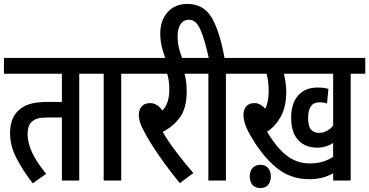

<svg xmlns="http://www.w3.org/2000/svg" viewBox="-20 -916 1873 974"><path d="M382 -542V0H294V-320H226Q189 -320 171.5 -315Q154 -310 141 -298Q129 -287 124.5 -270.5Q120 -254 120 -235Q120 -195 140.5 -147.5Q161 -100 214 -34L146 14Q96 -51 63.5 -113.5Q31 -176 31 -241Q31 -310 67 -349Q90 -374 125.5 -386.5Q161 -399 224 -399H294V-542H0V-622H456V-542Z M595 -542V0H506V-542H444V-622H669V-542Z M961 -38 892 13Q851 -37 815 -86.5Q779 -136 752.5 -178Q726 -220 712 -247Q696 -276 690 -296.5Q684 -317 684 -334Q684 -357 698 -375Q712 -393 742 -393Q777 -393 804 -355Q839 -391 839 -463Q839 -509 828 -542H657V-622H987V-542H916Q921 -526 924 -503Q927 -480 927 -451Q927 -368 893 -321Q859 -274 805 -247Q834 -198 876.5 -142Q919 -86 961 -38Z M821 -615Q808 -647 800.5 -680Q793 -713 793 -746Q793 -812 830 -854Q867 -896 931 -896Q1012 -896 1053 -828Q1094 -760 1119 -622H1200V-542H1126V0H1037V-542H975V-622H1039Q1018 -718 996 -767Q974 -816 939 -816Q911 -816 896 -793.5Q881 -771 881 -732Q881 -697 888.5 -669.5Q896 -642 906 -615Z M1759 -542V0H1670V-37Q1640 -20 1610 -13.5Q1580 -7 1548 -7Q1453 -7 1382 -65.5Q1311 -124 1252 -226Q1232 -260 1223.5 -286Q1215 -312 1215 -334Q1215 -358 1228.5 -375.5Q1242 -393 1272 -393Q1301 -393 1326 -364Q1334 -382 1338.5 -403.5Q1343 -425 1343 -455Q1343 -504 1332 -542H1188V-622H1833V-542ZM1597 -242Q1620 -242 1638 -252Q1656 -262 1670 -278V-542H1420Q1425 -523 1428.5 -498.5Q1432 -474 1432 -450Q1432 -374 1404.5 -324.5Q1377 -275 1335 -248Q1382 -168 1433.5 -127.5Q1485 -87 1551 -87Q1583 -87 1611 -94Q1639 -101 1670 -120V-191Q1654 -180 1633.5 -173.5Q1613 -167 1589 -167Q1529 -167 1493 -205Q1457 -243 1457 -320Q1457 -391 1492.5 -431.5Q1528 -472 1591 -472Q1623 -472 1646 -465L1639 -391Q1623 -397 1600 -397Q1543 -397 1543 -317Q1543 -275 1558 -258.5Q1573 -242 1597 -242ZM1247 -21Q1247 -47 1261 -63.5Q1275 -80 1301 -80Q1326 -80 1340 -63.5Q1354 -47 1354 -21Q1354 6 1340 22Q1326 38 1301 38Q1275 38 1261 22Q1247 6 1247 -21Z"/></svg>

Font: Noto Sans ExtraCondensed Medium
Style: Italic
Weight: 500
Width: 2
Italic angle: -12°
Designer: Monotype Design Team
Foundry: Monotype Imaging Inc.
Version: Version 2.013; ttfautohint (v1.8.4.7-5d5b)